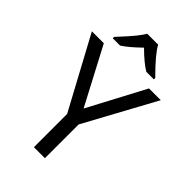

<svg xmlns="http://www.w3.org/2000/svg" viewBox="-275 -1023 1115 1115"><g transform="rotate(45 283.0 -465.5)"><path d="M283.2 -362.8 469.2 -713.9H565.9L328.1 -276.9V0H237.8V-272.9L0 -713.9H98.1ZM114.3 -782.2Q175.3 -847.7 200.4 -878.9Q225.6 -910.2 237.3 -931.2H327.1Q352.5 -881.8 452.1 -782.2V-771H390.1Q346.2 -796.9 281.2 -860.8Q217.3 -798.3 174.3 -771H114.3Z"/></g></svg>

Font: NotoPenekeko
Style: Regular
Weight: 400
Designer: Monotype Design team
Foundry: Monotype Imaging Inc.
Version: Version 1.04